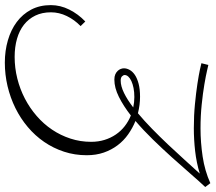

<svg xmlns="http://www.w3.org/2000/svg" viewBox="-90 -678 848 755"><g transform="rotate(90 333.5 -300.0)"><path d="M690.9 -683.6Q667.5 -658.7 637.7 -624.3Q607.9 -589.8 574.2 -552.5Q540.5 -515.1 504.2 -477.8Q467.8 -440.4 431.2 -409.2Q459 -397.9 483.6 -380.6Q508.3 -363.3 526.6 -339.1Q544.9 -314.9 555.4 -284.7Q565.9 -254.4 565.9 -217.8Q565.9 -170.4 552 -128.2Q538.1 -85.9 513.4 -50Q488.8 -14.2 454.8 14.4Q420.9 43 380.4 63Q339.8 83 294.4 93.8Q249 104.5 201.7 104.5Q155.3 104.5 114 92.5Q72.8 80.6 42 57.6Q11.2 34.7 -6.6 1Q-24.4 -32.7 -24.4 -76.2Q-24.4 -113.8 -6.8 -148.9Q10.7 -184.1 40 -211.9L58.1 -193.4Q33.2 -169.4 18.6 -139.2Q3.9 -108.9 3.9 -76.7Q3.9 -42 16.8 -15.4Q29.8 11.2 52.7 29.3Q75.7 47.4 107.9 56.6Q140.1 65.9 179.2 65.9Q222.7 65.9 264.4 55.4Q306.2 44.9 343.3 25.6Q380.4 6.3 411.6 -20.8Q442.9 -47.9 465.3 -81.3Q487.8 -114.7 500.5 -153.6Q513.2 -192.4 513.2 -234.9Q513.2 -263.2 505.6 -287.6Q498 -312 484.4 -332Q470.7 -352.1 451.7 -366.9Q432.6 -381.8 409.7 -391.1Q372.1 -361.8 336.4 -344Q300.8 -326.2 268.6 -326.2Q256.3 -326.2 248 -329.8Q239.7 -333.5 234.4 -339.1Q229 -344.7 226.6 -351.3Q224.1 -357.9 224.1 -363.8Q224.1 -375 230.5 -386.5Q236.8 -397.9 250.2 -407Q263.7 -416 284.9 -421.6Q306.2 -427.2 335.9 -427.2Q367.7 -427.2 400.9 -418.9Q430.7 -443.8 461.7 -474.1Q492.7 -504.4 523.2 -536.6Q553.7 -568.8 582.8 -601.1Q611.8 -633.3 638.2 -662.1Q594.7 -648.9 549.3 -643.8Q503.9 -638.7 459.5 -638.7Q409.7 -638.7 364.7 -643.1Q319.8 -647.5 284.9 -652.8Q250 -658.2 228.5 -662.8Q207 -667.5 204.1 -668.5L210.9 -695.8Q211.4 -695.8 232.2 -690.9Q252.9 -686 287.1 -680.2Q321.3 -674.3 366 -669.7Q410.6 -665 460 -665Q515.1 -665 570.8 -673.3Q626.5 -681.6 675.8 -703.6ZM272.5 -351.1Q294.4 -351.1 321.3 -364.3Q348.1 -377.4 377.9 -400.4Q357.9 -404.8 336.9 -404.8Q317.4 -404.8 301.5 -401.6Q285.6 -398.4 274.2 -393.1Q262.7 -387.7 256.6 -380.9Q250.5 -374 250.5 -366.7Q250.5 -361.8 255.6 -356.4Q260.7 -351.1 272.5 -351.1Z"/></g></svg>

Font: Parisienne
Style: Regular
Weight: 400
Designer: Astigmatic (AOETI)
Foundry: Astigmatic (AOETI)
Version: Version 1.000